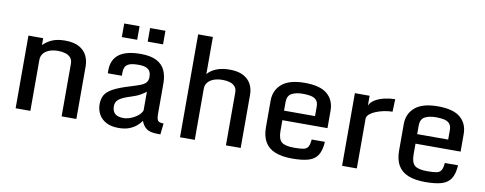

<svg xmlns="http://www.w3.org/2000/svg" viewBox="-63 -1039 3415 1353"><g transform="rotate(10 1644.5 -362.5)"><path d="M86.4 -520H191.9V-470.7Q217.3 -497.1 254.4 -513.7Q291.5 -530.3 347.7 -530.3Q410.2 -530.3 448.2 -509.3Q486.3 -488.3 503.7 -453.1Q521 -418 521 -376V0H415.5V-377Q415.5 -403.8 401.6 -419.7Q387.7 -435.5 364.5 -442.9Q341.3 -450.2 312.5 -450.2Q274.9 -450.2 247.8 -439.5Q220.7 -428.7 206.3 -409.7Q191.9 -390.6 191.9 -365.2V0H86.4Z M823.2 10.7Q770 10.7 734.9 -8.3Q699.7 -27.3 681.9 -59.6Q664.1 -91.8 664.1 -131.3Q664.1 -169.4 679.4 -196.8Q694.8 -224.1 736.6 -246.8Q778.3 -269.5 858.4 -293.5Q900.9 -306.2 926.8 -316.4Q952.6 -326.7 964.8 -341.3Q977.1 -356 977.1 -380.9Q977.1 -401.9 969.7 -418Q962.4 -434.1 942.9 -443.1Q923.3 -452.1 885.7 -452.1Q840.3 -452.1 818.6 -442.1Q796.9 -432.1 790.3 -415.3Q783.7 -398.4 783.7 -377.9V-355.5H683.1V-376.5Q683.1 -453.1 734.1 -491.7Q785.2 -530.3 888.7 -530.3Q960.4 -530.3 1002.7 -508.3Q1044.9 -486.3 1063.2 -446.8Q1081.5 -407.2 1081.5 -353.5V-137.2Q1081.5 -98.1 1091.6 -86.7Q1101.6 -75.2 1131.8 -75.2L1123 3.9H1101.6Q1048.8 3.9 1023.4 -14.6Q998 -33.2 985.4 -68.4Q973.1 -50.3 952.1 -32Q931.2 -13.7 899.7 -1.5Q868.2 10.7 823.2 10.7ZM845.7 -64Q869.6 -64 896.5 -74Q923.3 -84 945.6 -101.3Q967.8 -118.7 977.1 -141.1V-275.9Q965.3 -265.1 938 -249.3Q910.6 -233.4 866.7 -220.2Q812 -203.1 788.8 -184.6Q765.6 -166 765.6 -135.7Q765.6 -99.1 785.4 -81.5Q805.2 -64 845.7 -64ZM921.4 -624V-721.2H1031.2V-624ZM736.3 -624V-721.2H846.2V-624Z M1262.7 -736.3H1368.2V-470.2Q1389.2 -497.1 1429.7 -513.7Q1470.2 -530.3 1525.9 -530.3Q1585 -530.3 1622.8 -510.5Q1660.6 -490.7 1678.7 -457Q1696.8 -423.3 1696.8 -380.9V0H1591.3V-377.9Q1591.3 -404.3 1577.9 -420.2Q1564.5 -436 1541.5 -443.1Q1518.6 -450.2 1490.2 -450.2Q1452.1 -450.2 1424.8 -439.7Q1397.5 -429.2 1382.8 -410.6Q1368.2 -392.1 1368.2 -366.7V0H1262.7Z M1846.7 -176.3V-364.7Q1846.7 -440.4 1900.4 -485.4Q1954.1 -530.3 2062.5 -530.3Q2173.8 -530.3 2224.4 -486.8Q2274.9 -443.4 2274.9 -368.2V-243.7H1952.1V-166.5Q1952.1 -109.4 1976.8 -88.1Q2001.5 -66.9 2066.4 -66.9Q2107.9 -66.9 2131.6 -71Q2155.3 -75.2 2165.8 -92Q2176.3 -108.9 2179.2 -145.5H2273.9Q2270 -83 2248.3 -49.3Q2226.6 -15.6 2182.4 -2.4Q2138.2 10.7 2065.4 10.7Q1992.7 10.7 1944.1 -8.8Q1895.5 -28.3 1871.1 -69.6Q1846.7 -110.8 1846.7 -176.3ZM2173.8 -312V-379.9Q2173.8 -410.2 2159.7 -425.8Q2145.5 -441.4 2120.8 -446.8Q2096.2 -452.1 2063.5 -452.1Q2013.7 -452.1 1982.9 -435.5Q1952.1 -418.9 1952.1 -373V-312Z M2422.4 -520H2527.8V-450.2Q2539.6 -476.6 2569.1 -493.7Q2598.6 -510.7 2636.2 -519Q2673.8 -527.3 2709.5 -527.3L2706.5 -437.5Q2675.8 -437 2645 -430.7Q2614.3 -424.3 2588.1 -413.6Q2562 -402.8 2545.7 -388.7Q2529.3 -374.5 2527.8 -358.9V0H2422.4Z M2799.3 -176.3V-364.7Q2799.3 -440.4 2853 -485.4Q2906.7 -530.3 3015.1 -530.3Q3126.5 -530.3 3177 -486.8Q3227.5 -443.4 3227.5 -368.2V-243.7H2904.8V-166.5Q2904.8 -109.4 2929.4 -88.1Q2954.1 -66.9 3019 -66.9Q3060.5 -66.9 3084.2 -71Q3107.9 -75.2 3118.4 -92Q3128.9 -108.9 3131.8 -145.5H3226.6Q3222.7 -83 3200.9 -49.3Q3179.2 -15.6 3135 -2.4Q3090.8 10.7 3018.1 10.7Q2945.3 10.7 2896.7 -8.8Q2848.1 -28.3 2823.7 -69.6Q2799.3 -110.8 2799.3 -176.3ZM3126.5 -312V-379.9Q3126.5 -410.2 3112.3 -425.8Q3098.1 -441.4 3073.5 -446.8Q3048.8 -452.1 3016.1 -452.1Q2966.3 -452.1 2935.5 -435.5Q2904.8 -418.9 2904.8 -373V-312Z"/></g></svg>

Font: Monda Medium
Style: Regular
Weight: 500
Designer: Vernon Adams
Foundry: Vernon Adams
Version: Version 2.200